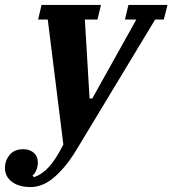

<svg xmlns="http://www.w3.org/2000/svg" viewBox="-103 -544 697 776"><path d="M20 212Q-26 212 -54.5 191Q-83 170 -83 134Q-83 105 -64 82Q-45 59 -9 59Q17 59 33.5 73.5Q50 88 50 113Q50 128 44 143Q38 158 28 166L35 172Q67 161 95 130.5Q123 100 153 40L90 -465H51L65 -524H305L291 -465H240L259 -146H270L448 -465H402L416 -524H574L559 -465H524L207 60Q181 103 156 132Q131 161 108 179Q85 197 63 204.5Q41 212 20 212Z"/></svg>

Font: IBM Plex Serif
Style: Bold Italic
Weight: 700
Italic angle: -14°
Designer: Mike Abbink, Paul van der Laan, Pieter van Rosmalen
Foundry: Bold Monday
Version: Version 3.001